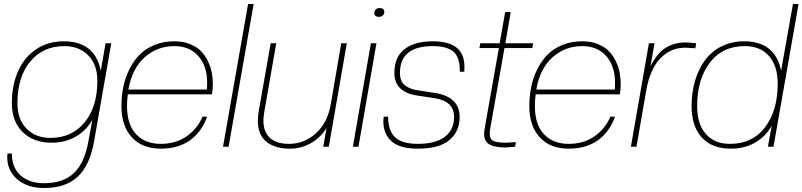

<svg xmlns="http://www.w3.org/2000/svg" viewBox="-20 -732 4004 958"><path d="M236.8 -20Q147.5 -20 93.3 -73Q39.1 -126 39.1 -216.8Q39.1 -306.6 70.1 -376.5Q101.1 -446.3 160.2 -486.1Q219.2 -525.9 297.9 -525.9Q453.6 -525.9 482.9 -378.9L506.8 -516.1H535.2L449.2 -25.9Q428.2 93.3 367.7 149.7Q307.1 206.1 200.2 206.1Q116.2 206.1 66.2 162.8Q16.1 119.6 16.1 51.8Q16.1 40 17.1 34.2H39.1Q39.1 104 82.5 143.1Q126 182.1 200.2 182.1Q294.9 182.1 348.1 132.1Q401.4 82 420.9 -25.9L440.9 -134.8Q412.6 -82.5 359.6 -51.3Q306.6 -20 236.8 -20ZM231 -43.9Q338.4 -43.9 402.1 -121.3Q465.8 -198.7 465.8 -329.1Q465.8 -409.7 420.2 -455.8Q374.5 -502 301.8 -502Q194.3 -502 130.6 -424.6Q66.9 -347.2 66.9 -216.8Q66.9 -136.2 112.5 -90.1Q158.2 -43.9 231 -43.9Z M782.7 9.8Q689.5 9.8 637.7 -47.1Q585.9 -104 585.9 -202.1Q585.9 -252 595.2 -297.9Q604.5 -343.8 625.2 -385.7Q646 -427.7 676 -458.5Q706.1 -489.3 751 -507.6Q795.9 -525.9 850.6 -525.9Q894 -525.9 928.2 -512Q962.4 -498 983.4 -476.3Q1004.4 -454.6 1018.1 -425.5Q1031.7 -396.5 1036.9 -369.1Q1042 -341.8 1042 -314Q1042 -283.2 1037.6 -261.2H617.7Q613.8 -233.4 613.8 -202.1Q613.8 -110.8 658.9 -62.5Q704.1 -14.2 782.7 -14.2Q856 -14.2 909.7 -50.8Q963.4 -87.4 990.7 -149.9H1013.7Q985.8 -73.2 927.5 -31.7Q869.1 9.8 782.7 9.8ZM850.6 -502Q764.6 -502 701.9 -446.3Q639.2 -390.6 620.6 -285.2H1012.7Q1013.7 -297.4 1013.7 -318.8Q1013.7 -402.8 969.7 -452.4Q925.8 -502 850.6 -502Z M1120.6 0H1092.8L1217.8 -711.9H1245.6Z M1426.8 9.8Q1351.1 9.8 1308.8 -25.1Q1266.6 -60.1 1266.6 -128.9Q1266.6 -153.3 1270.5 -174.8L1330.6 -516.1H1358.4L1298.8 -174.8Q1294.4 -148.9 1294.4 -128.9Q1294.9 -72.3 1327.6 -43.2Q1360.4 -14.2 1422.4 -14.2Q1498 -14.2 1556.2 -66.7Q1614.3 -119.1 1630.4 -211.9L1682.6 -516.1H1710.4L1620.6 0H1592.8L1609.4 -92.8Q1578.1 -43.9 1530 -17.1Q1481.9 9.8 1426.8 9.8Z M1768.6 0H1740.7L1830.6 -516.1H1858.4ZM1869.6 -647.9Q1859.4 -647.9 1853.5 -653.1Q1847.7 -658.2 1847.7 -667Q1847.7 -678.2 1855 -685.1Q1862.3 -691.9 1875.5 -691.9Q1885.7 -691.9 1891.6 -686.8Q1897.5 -681.6 1897.5 -672.9Q1897.5 -661.6 1890.1 -654.8Q1882.8 -647.9 1869.6 -647.9Z M2065.4 9.8Q1974.6 9.8 1933.6 -27.1Q1892.6 -64 1892.6 -127Q1892.6 -134.3 1894.5 -149.9H1916.5Q1916.5 -80.6 1950.9 -47.4Q1985.4 -14.2 2065.4 -14.2Q2152.3 -14.2 2199 -49.1Q2245.6 -84 2245.6 -147.9Q2245.6 -228 2147.5 -242.2L2057.6 -255.9Q2008.3 -263.2 1978 -290.8Q1947.8 -318.4 1947.8 -368.2Q1947.8 -447.3 1998 -486.6Q2048.3 -525.9 2139.6 -525.9Q2219.2 -525.9 2258.3 -494.4Q2297.4 -462.9 2297.4 -397Q2297.4 -381.8 2296.4 -374H2274.4Q2274.4 -397.9 2271.7 -415.3Q2269 -432.6 2260.7 -450Q2252.4 -467.3 2237.8 -478Q2223.1 -488.8 2198.5 -495.4Q2173.8 -502 2139.6 -502Q1975.6 -502 1975.6 -368.2Q1975.6 -327.1 1998.8 -307.6Q2022 -288.1 2060.5 -282.2L2150.4 -268.1Q2273.4 -249 2273.4 -147.9Q2273.4 -76.2 2222.4 -33.2Q2171.4 9.8 2065.4 9.8Z M2503.4 3.9Q2449.2 3.9 2422.4 -11.2Q2395.5 -26.4 2395.5 -64.9Q2395.5 -77.1 2398.4 -91.8L2469.2 -492.2H2372.1L2376.5 -516.1H2473.1L2500.5 -671.9H2528.3L2501.5 -516.1H2640.1L2636.2 -492.2H2497.1L2426.3 -91.8Q2423.3 -78.6 2423.3 -64.9Q2423.3 -38.1 2441.4 -29.1Q2459.5 -20 2503.4 -20L2554.2 -22.9L2550.3 0Q2512.2 3.9 2503.4 3.9Z M2817.9 9.8Q2724.6 9.8 2672.9 -47.1Q2621.1 -104 2621.1 -202.1Q2621.1 -252 2630.4 -297.9Q2639.6 -343.8 2660.4 -385.7Q2681.2 -427.7 2711.2 -458.5Q2741.2 -489.3 2786.1 -507.6Q2831.1 -525.9 2885.7 -525.9Q2929.2 -525.9 2963.4 -512Q2997.6 -498 3018.6 -476.3Q3039.6 -454.6 3053.2 -425.5Q3066.9 -396.5 3072 -369.1Q3077.1 -341.8 3077.1 -314Q3077.1 -283.2 3072.8 -261.2H2652.8Q2648.9 -233.4 2648.9 -202.1Q2648.9 -110.8 2694.1 -62.5Q2739.3 -14.2 2817.9 -14.2Q2891.1 -14.2 2944.8 -50.8Q2998.5 -87.4 3025.9 -149.9H3048.8Q3021 -73.2 2962.6 -31.7Q2904.3 9.8 2817.9 9.8ZM2885.7 -502Q2799.8 -502 2737.1 -446.3Q2674.3 -390.6 2655.8 -285.2H3047.9Q3048.8 -297.4 3048.8 -318.8Q3048.8 -402.8 3004.9 -452.4Q2960.9 -502 2885.7 -502Z M3155.8 0H3127.9L3217.8 -516.1H3245.6L3225.6 -400.9Q3257.8 -465.8 3300.5 -492.9Q3343.3 -520 3398.9 -520Q3419.4 -520 3453.6 -516.1L3449.7 -491.2L3398.9 -494.1Q3325.2 -494.1 3273.7 -439.7Q3222.2 -385.3 3203.6 -275.9Z M3626.5 9.8Q3531.7 9.8 3481.2 -46.6Q3430.7 -103 3430.7 -202.1Q3430.7 -270 3448 -328.9Q3465.3 -387.7 3497.6 -431.6Q3529.8 -475.6 3580.1 -500.7Q3630.4 -525.9 3692.4 -525.9Q3848.1 -525.9 3877.4 -378.9L3936.5 -711.9H3964.4L3839.4 0H3811.5L3830.6 -105Q3802.2 -52.7 3749.3 -21.5Q3696.3 9.8 3626.5 9.8ZM3622.6 -14.2Q3734.4 -14.2 3797.4 -97.2Q3860.4 -180.2 3860.4 -314Q3860.4 -402.8 3817.1 -452.4Q3773.9 -502 3696.3 -502Q3584.5 -502 3521.5 -418.9Q3458.5 -335.9 3458.5 -202.1Q3458.5 -113.3 3501.7 -63.7Q3544.9 -14.2 3622.6 -14.2Z"/></svg>

Font: Creato Display Thin
Style: Italic
Weight: 265
Italic angle: -10°
Version: Version 1.000